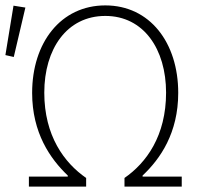

<svg xmlns="http://www.w3.org/2000/svg" viewBox="-43 -691 735 711"><path d="M64 0H276V-32C195 -88 121 -188 121 -348C121 -509 204 -632 347 -632C489 -632 572 -509 572 -348C572 -188 499 -88 418 -32V0H630V-37H485V-41C551 -103 617 -199 617 -347C617 -533 512 -671 347 -671C182 -671 76 -533 76 -347C76 -199 143 -103 208 -41V-37H64ZM8 -480 51 -663 7 -670 -23 -487Z"/></svg>

Font: Source Sans Pro Light
Style: Regular
Weight: 300
Designer: Paul D. Hunt
Foundry: Adobe Systems Incorporated
Version: Version 3.006;hotconv 1.0.111;makeotfexe 2.5.65597